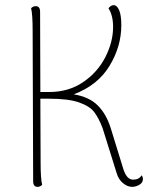

<svg xmlns="http://www.w3.org/2000/svg" viewBox="-20 -719 594 747"><path d="M536 -22Q536 -8 522 0Q508 8 494 8Q476 8 458.5 -6.5Q441 -21 434 -45L379 -221Q364 -260 346.5 -283Q329 -306 287.5 -320.5Q246 -335 171 -335H137L138 -87Q138 -24 144 0Q136 8 126 8Q109 8 109 -14L107 -600Q107 -663 101 -687Q109 -695 119 -695Q136 -695 136 -673L137 -361H171Q247 -361 303.5 -399.5Q360 -438 390 -497Q420 -556 420 -614Q420 -659 402 -687Q412 -699 422 -699Q435 -699 443.5 -679.5Q452 -660 452 -621Q452 -538 406 -462.5Q360 -387 267 -352Q327 -342 360 -309Q393 -276 410 -223L460 -61Q473 -20 498 -20Q521 -20 531 -37Q536 -31 536 -22Z"/></svg>

Font: Arima Madurai Thin
Style: Regular
Weight: 250
Designer: Joana Correia and Natanael Gama
Foundry: NDISCOVER
Version: Version 1.019; ttfautohint (v1.5) -l 7 -r 28 -G 50 -x 13 -D 